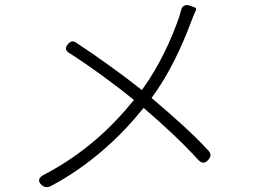

<svg xmlns="http://www.w3.org/2000/svg" viewBox="-20 -748 1020 774"><path d="M391 -139C457 -195 512 -255 559 -313C638 -245 710 -179 779 -104C792 -89 806 -88 819 -103C831 -116 832 -128 820 -141C753 -214 672 -284 591 -353C662 -449 714 -563 748 -654C754 -669 762 -691 770 -707C772 -712 770 -717 763 -719L746 -725L743 -726C727 -731 714 -724 710 -707C707 -694 703 -682 700 -673C669 -586 623 -483 552 -385C483 -440 373 -520 287 -576C274 -585 264 -582 254 -570C242 -556 243 -545 258 -535C345 -480 453 -400 520 -345C430 -234 317 -127 158 -44C136 -33 130 -18 148 -2C159 8 172 9 185 2C263 -39 331 -88 391 -139Z"/></svg>

Font: GenSenRounded2 TW L
Style: Regular
Weight: 300
Version: Version 2.100;PS 2.1;hotconv 16.6.51;makeotf.lib2.5.65220 DE